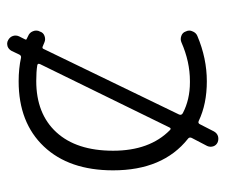

<svg xmlns="http://www.w3.org/2000/svg" viewBox="-68 -562 649 554"><g transform="rotate(-90 257.0 -284.5)"><path d="M159.2 -119.1Q164.1 -114.3 167 -121.1L349.6 -494.1Q352.5 -501 345.7 -502Q328.1 -504.9 300.8 -504.9Q206.1 -504.9 152.8 -446.8Q99.6 -388.7 99.6 -283.2Q99.6 -177.7 159.2 -119.1ZM368.2 -548.8Q374 -547.9 377 -553.7L387.7 -576.2Q392.6 -585 401.4 -587.9Q405.3 -588.9 408.2 -588.9Q414.1 -588.9 418.9 -585.9Q427.7 -581.1 430.7 -572.3Q433.6 -563.5 429.7 -554.7L420.9 -537.1Q418.9 -533.2 422.9 -532.2Q425.8 -530.3 430.7 -528.3Q440.4 -524.4 444.3 -514.6Q446.3 -509.8 446.3 -504.9Q446.3 -499 443.4 -494.1Q440.4 -484.4 430.7 -481Q420.9 -477.5 412.1 -481.4Q405.3 -484.4 400.4 -486.3Q395.5 -488.3 393.6 -484.4L204.1 -92.8Q201.2 -85.9 208 -82Q247.1 -61.5 296.9 -61.5Q298.8 -61.5 300.8 -61.5Q356.4 -61.5 412.1 -85.9Q420.9 -89.8 430.7 -86.4Q440.4 -83 443.4 -74.2Q446.3 -68.4 446.3 -63.5Q446.3 -58.6 444.3 -54.7Q440.4 -43.9 430.7 -40Q366.2 -12.7 299.8 -12.7Q234.4 -12.7 185.5 -36.1Q178.7 -39.1 175.8 -32.2L155.3 7.8Q150.4 16.6 141.6 19.5Q137.7 20.5 133.8 20.5Q128.9 20.5 124 18.6Q115.2 14.6 112.3 5.9Q109.4 -2.9 113.3 -11.7L136.7 -56.6Q139.6 -63.5 133.8 -67.4Q43 -139.6 43 -283.2Q43 -410.2 111.8 -482.9Q180.7 -555.7 299.8 -555.7Q336.9 -555.7 368.2 -548.8Z"/></g></svg>

Font: irohamaru Light
Style: Regular
Weight: 200
Designer: [Source Han Sans]
Ryoko NISHIZUKA  (kana & ideographs); Paul D. Hunt (Latin, Greek & Cyrillic); Wenlong ZHANG  (bopomofo
Version: Version 1.01